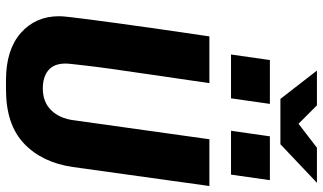

<svg xmlns="http://www.w3.org/2000/svg" viewBox="-244 -850 1104 657"><g transform="rotate(90 308.5 -522.0)"><path d="M255 10Q151 10 93.5 -40.5Q36 -91 36 -172Q36 -183 39 -209.5Q42 -236 47.5 -278Q53 -320 61 -379Q69 -438 80 -514.5Q91 -591 105 -686H265Q248 -569 236 -487.5Q224 -406 216.5 -352.5Q209 -299 205.5 -267.5Q202 -236 200 -219.5Q198 -203 198 -194Q198 -154 221 -135Q244 -116 283 -116Q330 -116 358 -145Q386 -174 392 -222L457 -686H617L552 -219Q537 -114 472 -52Q407 10 287 10ZM319 -929 222 -1054H341L404 -991L486 -1054H606L474 -929ZM167 -760 186 -893H336L317 -760ZM428 -760 447 -893H597L578 -760Z"/></g></svg>

Font: Chivo Mono Medium
Style: Bold Italic
Weight: 700
Italic angle: -8.05°
Monospace: yes
Version: Version 1.008